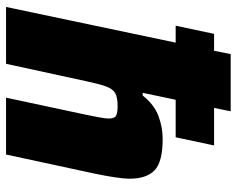

<svg xmlns="http://www.w3.org/2000/svg" viewBox="-94 -689 783 635"><g transform="rotate(90 297.5 -371.5)"><path d="M3 0 121 -561H65L92 -688H148L159 -743H348L337 -688H461L434 -561H310L287 -452H296Q326 -490 363.5 -504Q401 -518 439 -518Q516 -518 543.5 -491Q571 -464 571 -409Q571 -389 566 -357Q561 -325 554 -292L491 0H303L359 -262Q364 -286 368 -307.5Q372 -329 372 -339Q372 -359 362.5 -364Q353 -369 331 -369Q302 -369 288 -361Q274 -353 266 -331Q258 -309 249 -267L191 0Z"/></g></svg>

Font: Saira ExtraBold
Style: Italic
Weight: 800
Italic angle: -12°
Designer: Hector Gatti with collaboration of the Omnibus-Type team
Foundry: Omnibus-Type
Version: Version 1.100; ttfautohint (v1.8.3)